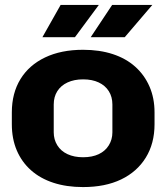

<svg xmlns="http://www.w3.org/2000/svg" viewBox="-20 -749 674 779"><path d="M317 10Q250 10 196.5 -7.5Q143 -25 105.5 -58.5Q68 -92 48 -139Q28 -186 28 -245V-293Q28 -371 63 -428Q98 -485 163 -516Q228 -547 317 -547Q384 -547 437.5 -529.5Q491 -512 528.5 -478.5Q566 -445 586.5 -398Q607 -351 607 -293V-245Q607 -167 571.5 -109.5Q536 -52 471.5 -21Q407 10 317 10ZM317 -111Q354 -111 380.5 -123.5Q407 -136 421.5 -159.5Q436 -183 436 -212V-325Q436 -356 421.5 -379Q407 -402 380.5 -414.5Q354 -427 317 -427Q281 -427 254 -414.5Q227 -402 212.5 -379Q198 -356 198 -325V-212Q198 -183 212.5 -159.5Q227 -136 254 -123.5Q281 -111 317 -111ZM152 -598 226 -729H381L284 -598ZM348 -598 435 -729H598L486 -598Z"/></svg>

Font: Hubot Sans
Style: Bold
Weight: 700
Designer: Deni Anggara
Foundry: GitHub, Inc., Subsidiary of Microsoft Corporation
Version: Version 2.000